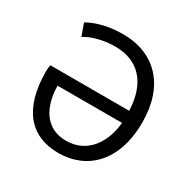

<svg xmlns="http://www.w3.org/2000/svg" viewBox="-163 -865 1025 1037"><g transform="rotate(30 349.5 -346.5)"><path d="M58 -370C56 -360 54 -342 54 -332C54 -98 156 19 332 19C505 19 643 -103 643 -351C643 -579 516 -712 315 -712C206 -712 132 -681 100 -661L127 -586C165 -612 236 -633 312 -633C454 -633 543 -545 550 -370ZM549 -294C540 -184 478 -59 334 -59C210 -59 149 -158 147 -294Z"/></g></svg>

Font: Repo
Style: Regular
Weight: 400
Designer: Stefan Peev
Foundry: Context Ltd
Version: Version 0.000